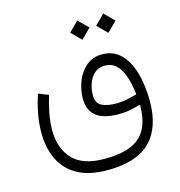

<svg xmlns="http://www.w3.org/2000/svg" viewBox="-112 -647 902 962"><g transform="rotate(-15 339.0 -166.0)"><path d="M509.8 -547.9 560.1 -498 509.8 -447.8 460 -498ZM375 -547.9 425.3 -498 375 -447.8 325.2 -498ZM329.1 215.8Q233.9 215.8 173.3 181.9Q112.8 147.9 84.2 87.6Q55.7 27.3 55.7 -51.8Q55.7 -98.1 64.9 -147.7Q74.2 -197.3 90.3 -245.1L142.1 -224.6Q128.9 -181.6 120.1 -136.7Q111.3 -91.8 111.3 -48.8Q111.3 43.9 163.1 100.6Q214.8 157.2 329.1 157.2Q418.5 157.2 471.2 132.8Q523.9 108.4 546.9 60.3Q569.8 12.2 569.8 -59.6Q542 -51.8 515.1 -46.1Q488.3 -40.5 454.6 -40.5Q379.4 -40.5 340.1 -70.1Q300.8 -99.6 300.8 -162.6Q300.8 -208 317.9 -251.7Q335 -295.4 368.2 -323.7Q401.4 -352.1 449.7 -352.1Q499.5 -352.1 532.7 -326.4Q565.9 -300.8 585.7 -258.3Q605.5 -215.8 613.8 -165Q622.1 -114.3 622.1 -63.5Q622.1 73.7 550.8 144.8Q479.5 215.8 329.1 215.8ZM458 -95.7Q485.8 -95.7 512.9 -101.3Q540 -106.9 565.4 -114.3Q562 -142.1 555.2 -173.3Q548.3 -204.6 535.9 -231.9Q523.4 -259.3 502.4 -276.6Q481.4 -293.9 449.2 -293.9Q416 -293.9 394.8 -274.2Q373.5 -254.4 363.5 -224.9Q353.5 -195.3 353.5 -166Q353.5 -124 382.1 -109.9Q410.6 -95.7 458 -95.7Z"/></g></svg>

Font: Vazirmatn UI ExtraLight
Style: Regular
Weight: 200
Designer: Saber Rastikerdar
Foundry: Saber Rastikerdar
Version: Version 33.003